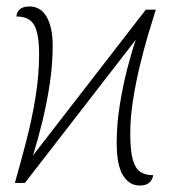

<svg xmlns="http://www.w3.org/2000/svg" viewBox="-20 -566 532 594"><path d="M412 8Q380 8 360.5 -23.5Q341 -55 341 -125Q341 -181 350.5 -240.5Q360 -300 373.5 -352.5Q387 -405 400 -443L57 0H26Q44 -63 61.5 -130.5Q79 -198 90 -266Q101 -334 101 -398Q101 -461 86 -488Q71 -515 31 -515Q31 -528 41 -537Q51 -546 71 -546Q106 -546 124.5 -513.5Q143 -481 143 -424Q143 -368 134 -307.5Q125 -247 111 -190Q97 -133 82 -85L431 -536H462Q452 -505 438.5 -459.5Q425 -414 412.5 -362Q400 -310 391.5 -256Q383 -202 383 -154Q383 -99 391 -71.5Q399 -44 414.5 -34Q430 -24 454 -24Q452 -10 442 -1Q432 8 412 8Z"/></svg>

Font: Noto Serif SemiCondensed ExtraLight
Style: Regular
Weight: 200
Width: 4
Designer: Monotype Design Team
Foundry: Monotype Imaging Inc.
Version: Version 2.014